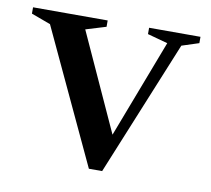

<svg xmlns="http://www.w3.org/2000/svg" viewBox="-65 -522 657 598"><g transform="rotate(10 263.0 -223.5)"><path d="M469 -418.5 294 9H252L54.5 -413.5L-6.5 -436V-456H229.5V-436L165.5 -416.5L316 -86.5L297 -84.5L424.5 -418.5L360.5 -436V-456H523V-436Z"/></g></svg>

Font: Newsreader 36pt Medium
Style: Regular
Weight: 500
Designer: Hugues Gentile
Foundry: Production Type
Version: Version 1.003